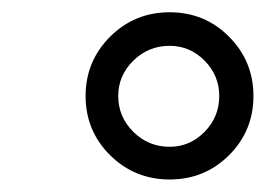

<svg xmlns="http://www.w3.org/2000/svg" viewBox="-20 -718 440 310"><path d="M349.9 -467.5Q310.5 -428.2 253.9 -428.2Q197.3 -428.2 157.7 -467.5Q118.2 -506.8 118.2 -563Q118.2 -619.1 157.7 -658.7Q197.3 -698.2 253.9 -698.2Q310.5 -698.2 349.9 -658.7Q389.2 -619.1 389.2 -563Q389.2 -506.8 349.9 -467.5ZM253.9 -481Q286.6 -481 310.3 -505.1Q334 -529.3 334 -563Q334 -596.2 310.3 -620.1Q286.6 -644 253.9 -644Q219.7 -644 195.3 -620.1Q170.9 -596.2 170.9 -563Q170.9 -529.3 195.3 -505.1Q219.7 -481 253.9 -481Z"/></svg>

Font: Archivo
Style: Italic
Weight: 400
Italic angle: -10°
Designer: Hector Gatti
Foundry: Omnibus-Type
Version: Version 2.001